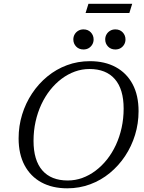

<svg xmlns="http://www.w3.org/2000/svg" viewBox="-20 -1012 780 1042"><path d="M162 -247.5Q162 -142 209.8 -87.2Q257.5 -32.5 347.5 -32.5Q388.5 -32.5 426.5 -46.2Q464.5 -60 498.5 -85.5Q532.5 -111 560.5 -146.2Q588.5 -181.5 608.8 -225Q629 -268.5 640 -318.5Q651 -368.5 651 -422.5Q651 -528 603.2 -582.8Q555.5 -637.5 465.5 -637.5Q425 -637.5 386.8 -623.8Q348.5 -610 314.5 -584.5Q280.5 -559 252.5 -523.8Q224.5 -488.5 204.2 -445Q184 -401.5 173 -351.8Q162 -302 162 -247.5ZM732 -409Q732 -342 713 -280Q694 -218 659 -165.2Q624 -112.5 576 -73Q528 -33.5 469.5 -11.8Q411 10 345 10Q264 10 204.8 -22.2Q145.5 -54.5 113.2 -115.2Q81 -176 81 -261Q81 -328 100 -390Q119 -452 154 -504.8Q189 -557.5 237 -597Q285 -636.5 343.5 -658.2Q402 -680 468 -680Q549 -680 608.2 -647.8Q667.5 -615.5 699.8 -555Q732 -494.5 732 -409ZM433 -743.5Q408.5 -743.5 393.2 -759.5Q378 -775.5 378 -798Q378 -813 385 -825.2Q392 -837.5 404.5 -845Q417 -852.5 433 -852.5Q457.5 -852.5 472.8 -836.5Q488 -820.5 488 -798Q488 -783 481 -770.8Q474 -758.5 461.8 -751Q449.5 -743.5 433 -743.5ZM606 -743.5Q581.5 -743.5 566.2 -759.5Q551 -775.5 551 -798Q551 -813 558 -825.2Q565 -837.5 577.5 -845Q590 -852.5 606 -852.5Q630.5 -852.5 645.8 -836.5Q661 -820.5 661 -798Q661 -783 654 -770.8Q647 -758.5 634.8 -751Q622.5 -743.5 606 -743.5ZM444.5 -941.5 460 -991.5H697.5L682 -941.5Z"/></svg>

Font: Newsreader 18pt
Style: Italic
Weight: 400
Italic angle: -17°
Version: Version 1.003